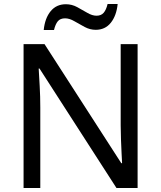

<svg xmlns="http://www.w3.org/2000/svg" viewBox="-20 -933 800 953"><path d="M663 0H558L176 -593H172Q174 -558 177 -506Q180 -454 180 -399V0H97V-714H201L582 -123H586Q585 -139 583.5 -171Q582 -203 580.5 -241Q579 -279 579 -311V-714H663ZM197 -784Q203 -843 231.5 -877.5Q260 -912 307 -912Q337 -912 363.5 -897.5Q390 -883 414 -869Q438 -855 459 -855Q482 -855 494.5 -869.5Q507 -884 514 -913H564Q558 -855 530 -820Q502 -785 455 -785Q427 -785 400.5 -799Q374 -813 349.5 -827.5Q325 -842 303 -842Q279 -842 267 -827.5Q255 -813 248 -784Z"/></svg>

Font: Noto Sans Chorasmian
Style: Regular
Weight: 400
Designer: Federico Parra Barrios
Foundry: Google LLC
Version: Version 1.004; ttfautohint (v1.8.4.7-5d5b)